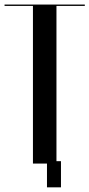

<svg xmlns="http://www.w3.org/2000/svg" viewBox="-25 -719 393 844"><path d="M347.8 -699H-5V-693H119.8V0H223.2V-693H347.8ZM157.5 -4.5H181.5V104.5H243V-10.5H157.5Z"/></svg>

Font: Moniqa Black
Style: Regular
Weight: 900
Designer: Rajesh Rajput
Foundry: Rajesh Rajput
Version: Version 1.000